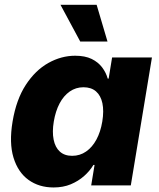

<svg xmlns="http://www.w3.org/2000/svg" viewBox="-20 -784 673 812"><path d="M206.5 8.8Q145 8.8 100.6 -23.2Q56.2 -55.2 37.1 -117.4Q18.1 -179.7 33.2 -270Q48.8 -363.3 89.1 -425Q129.4 -486.8 184.3 -517.6Q239.3 -548.3 297.9 -548.3Q339.8 -548.3 367.7 -534.7Q395.5 -521 412.1 -498.8Q428.7 -476.6 435.5 -451.7H439.5L454.1 -541H622.6L533.2 0H365.7L379.9 -86.4H375Q359.9 -61 335.7 -39.6Q311.5 -18.1 279.3 -4.6Q247.1 8.8 206.5 8.8ZM285.2 -125Q317.9 -125 344 -143.1Q370.1 -161.1 387.7 -193.6Q405.3 -226.1 412.6 -270Q419.9 -314.9 413.1 -347.4Q406.2 -379.9 386 -397.5Q365.7 -415 333 -415Q300.8 -415 274.9 -397Q249 -378.9 231.9 -346.4Q214.8 -314 207.5 -270Q200.2 -226.6 206.8 -193.6Q213.4 -160.6 233.2 -142.8Q252.9 -125 285.2 -125ZM319.3 -608.4 235.8 -763.7H388.7L434.6 -608.4Z"/></svg>

Font: Inter 17pt ExtraBold
Style: Italic
Weight: 800
Italic angle: -9.3988°
Version: Version 4.001;git-66647c0bb